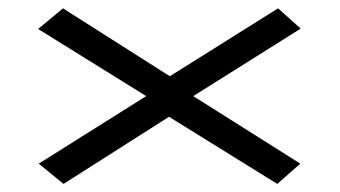

<svg xmlns="http://www.w3.org/2000/svg" viewBox="-20 -581 835 472"><path d="M397.5 -393.6 663.6 -560.5 719.2 -510.7 455.1 -344.7 718.3 -178.7 661.6 -128.9 395.5 -293.9 136.2 -128.9 75.2 -178.7 339.4 -344.7 73.7 -509.8 134.8 -560.5Z"/></svg>

Font: Lunasima
Style: Regular
Weight: 400
Designer: The DocRepair Project, Monotype Design Team
Foundry: Google
Version: Version 2.009